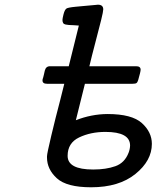

<svg xmlns="http://www.w3.org/2000/svg" viewBox="-20 -792 676 818"><path d="M161.1 -449.2Q161.1 -450.2 161.1 -451.7Q161.1 -453.1 162.1 -456.1Q163.1 -459 164.1 -462.4Q165 -465.8 167 -473.9Q168.9 -481.9 170.9 -491.2Q175.8 -510.3 193.8 -509.8H272.9L315.9 -683.1Q307.1 -684.1 293.9 -684.6Q280.8 -685.1 273.9 -685.5Q267.1 -686 259.5 -687.5Q252 -689 249 -694.1Q246.1 -699.2 246.1 -707Q246.1 -712.9 250.5 -730.5Q254.9 -748 261.2 -753.9L262.2 -754.9Q267.1 -759.8 301.8 -763.2Q309.6 -764.2 333 -766.1Q365.2 -769 387.2 -771Q388.2 -771 392.1 -771.5Q396 -772 397 -772Q419.9 -772 419.9 -752Q419.9 -743.2 410.9 -706.5Q401.9 -669.9 386 -609.9Q370.1 -549.8 360.8 -509.8H560.1Q579.1 -509.8 579.1 -495.1Q579.1 -486.3 568.8 -451.2Q565.9 -441.4 561.5 -438.2Q557.1 -435.1 544.9 -435.1H341.8L303.2 -279.8Q369.1 -305.7 438 -306.2Q542 -306.2 584.5 -267.6Q627 -229 627 -179.2Q627 -107.4 556.9 -50.8Q486.8 5.9 368.2 5.9Q264.2 5.9 222.2 -32.5Q180.2 -70.8 180.2 -121.1V-126Q180.2 -137.2 198.5 -214.1Q216.8 -291 235.8 -362.8L253.9 -435.1H180.2Q161.1 -435.1 161.1 -449.2ZM268.1 -127.9Q268.1 -69.8 377 -69.8Q432.1 -69.8 471.7 -84Q511.2 -98.1 527.8 -141.1Q533.7 -156.2 534.2 -171.9Q534.2 -230 429.2 -230Q366.2 -230 317.1 -206.5Q268.1 -183.1 268.1 -127.9Z"/></svg>

Font: CMU Concrete
Style: BoldItalic
Weight: 700
Italic angle: -14.04°
Version: Version 0.7.0